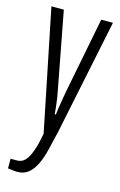

<svg xmlns="http://www.w3.org/2000/svg" viewBox="-112 -575 505 808"><g transform="rotate(15 141.0 -171.0)"><path d="M50 184Q41 184 29.5 182.5Q18 181 8 180V138H36Q57 138 71 123Q85 108 96 77Q107 46 115 0L8 -526H62L126 -189Q128 -181 130.5 -164Q133 -147 135.5 -127Q138 -107 139 -91H144Q145 -102 147 -116Q149 -130 151.5 -144Q154 -158 156 -171Q158 -184 160 -194L225 -526H276L172 -23Q162 19 153 57Q144 95 130.5 123.5Q117 152 97.5 168Q78 184 50 184Z"/></g></svg>

Font: Archivo ExtraCondensed ExtraLight
Style: Regular
Weight: 250
Width: 2
Designer: Hector Gatti
Foundry: Omnibus-Type
Version: Version 2.001